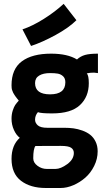

<svg xmlns="http://www.w3.org/2000/svg" viewBox="-20 -776 558 984"><path d="M95.2 -625.5Q146.5 -642.6 204.6 -679.2Q262.7 -715.8 306.2 -756.3L371.6 -672.4Q333.5 -634.3 265.4 -596.9Q197.3 -559.6 139.2 -540.5ZM264.2 89.8Q291 89.8 324.7 65.2Q358.4 40.5 358.4 7.8Q358.4 -9.3 344.5 -18.8Q330.6 -28.3 292 -28.3L161.6 -27.8Q150.4 -13.2 150.4 35.6Q150.4 57.6 172.1 73.7Q193.8 89.8 220.2 89.8ZM314.9 -354.5Q314.9 -374.5 303.2 -385.3Q291.5 -396 276.1 -398.7Q260.7 -401.4 236.3 -401.4Q201.7 -401.4 180.7 -388.7Q159.7 -376 159.7 -350.1Q159.7 -292.5 236.8 -292.5Q314.9 -292.5 314.9 -354.5ZM424.8 -399.9Q435.1 -389.2 435.1 -349.6Q435.1 -279.8 389.6 -237.3Q344.2 -194.8 247.6 -194.8H246.1Q189 -194.8 174.3 -201.2Q159.7 -184.1 159.7 -162.6Q159.7 -146 173.8 -133.5Q188 -121.1 222.7 -121.1H310.1Q334.5 -121.1 356.7 -118.2Q378.9 -115.2 402.1 -106.9Q425.3 -98.6 442.1 -85.4Q459 -72.3 469.7 -50.5Q480.5 -28.8 480.5 -0.5Q480.5 38.6 462.6 74.5Q444.8 110.4 417.2 134.5Q389.6 158.7 356 173.1Q322.3 187.5 290.5 187.5H214.8Q135.7 187.5 87.4 150.4Q39.1 113.3 39.1 38.1Q39.1 -32.2 81.5 -69.8Q63.5 -83 51.3 -110.1Q39.1 -137.2 39.1 -167.5Q39.1 -190.4 45.2 -209.2Q51.3 -228 57.9 -237.8Q64.5 -247.6 76.2 -260.3Q74.7 -262.2 68.4 -270Q62 -277.8 60.3 -280.5Q58.6 -283.2 54 -289.8Q49.3 -296.4 47.6 -300.5Q45.9 -304.7 43.2 -311.3Q40.5 -317.9 39.8 -324.7Q39.1 -331.5 39.1 -338.9Q39.1 -422.4 92 -461.7Q145 -501 241.7 -501Q326.2 -501 374.5 -471.2Q392.6 -487.8 416 -494.4Q439.5 -501 481.9 -501V-401.4Q467.3 -403.8 461.9 -403.8Q440.4 -403.8 424.8 -399.9Z"/></svg>

Font: Fantasque Sans Mono
Style: Bold
Weight: 700
Monospace: yes
Designer: Jany Belluz
Version: Version 1.8.0 ; ttfautohint (v1.8.2)